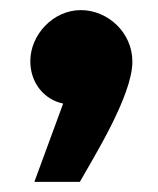

<svg xmlns="http://www.w3.org/2000/svg" viewBox="-20 -205 312 380"><path d="M48 155H138C163 110 242 -15 242 -83C242 -141 193 -185 140 -185C85 -185 40 -136 40 -84C40 -41 67 -8 105 0Z"/></svg>

Font: Noto Sans Arabic UI XCn Bk
Style: Regular
Weight: 900
Width: 2
Designer: Monotype Design Team, Nadine Chahine and Nizar Qandah
Foundry: Monotype Imaging Inc.
Version: Version 2.010